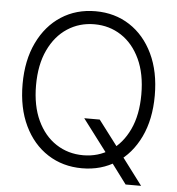

<svg xmlns="http://www.w3.org/2000/svg" viewBox="-55 -789 837 910"><g transform="rotate(5 363.0 -334.0)"><path d="M353.5 -227.5H427.2L520.5 -104.5L535.6 -83.5L649.9 68.4H576.2L492.7 -43.5L477.5 -63.5ZM363.3 9.8Q271.5 9.8 200.2 -36.1Q128.9 -82 88.6 -166Q48.3 -250 48.3 -363.3Q48.3 -477.1 88.9 -561.3Q129.4 -645.5 200.4 -691.4Q271.5 -737.3 363.3 -737.3Q455.1 -737.3 525.9 -691.4Q596.7 -645.5 637 -561.3Q677.2 -477.1 677.2 -363.3Q677.2 -250 637 -166Q596.7 -82 525.9 -36.1Q455.1 9.8 363.3 9.8ZM363.3 -52.2Q434.6 -52.2 491.2 -89.4Q547.9 -126.5 580.6 -196Q613.3 -265.6 613.3 -363.3Q613.3 -461.4 580.6 -531.2Q547.9 -601.1 491.2 -638.2Q434.6 -675.3 363.3 -675.3Q292 -675.3 235.1 -638.2Q178.2 -601.1 145.3 -531.2Q112.3 -461.4 112.3 -363.3Q112.3 -266.1 145 -196.3Q177.7 -126.5 234.6 -89.4Q291.5 -52.2 363.3 -52.2Z"/></g></svg>

Font: Inter Tight Light
Style: Regular
Weight: 300
Designer: Rasmus Andersson
Foundry: rsms
Version: Version 3.004